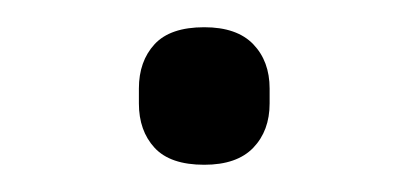

<svg xmlns="http://www.w3.org/2000/svg" viewBox="-20 -112 300 141"><path d="M130 9Q105 9 93.5 -3.5Q82 -16 82 -36V-47Q82 -67 93.5 -79.5Q105 -92 130 -92Q154 -92 166 -79.5Q178 -67 178 -47V-36Q178 -16 166 -3.5Q154 9 130 9Z"/></svg>

Font: IBM Plex Sans Thai Looped Light
Style: Regular
Weight: 300
Designer: Mike Abbink, Paul van der Laan, Pieter van Rosmalen, Ben Mitchell, Mark Frömberg
Foundry: Bold Monday
Version: Version 1.1